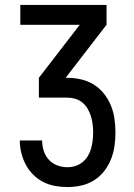

<svg xmlns="http://www.w3.org/2000/svg" viewBox="-20 -540 540 775"><path d="M252 215Q227 215 202 210.5Q177 206 154.5 194.5Q132 183 114 165Q96 147 84 124.5Q72 102 66 77Q60 52 60 27H150Q150 48 156.5 68.5Q163 89 177 104.5Q191 120 211 127.5Q231 135 252 135Q269 135 284.5 130Q300 125 313 114.5Q326 104 334.5 90Q343 76 347.5 60Q352 44 354 28Q356 12 356 -5Q356 -22 354 -38.5Q352 -55 347 -71Q342 -87 333.5 -101.5Q325 -116 312 -126.5Q299 -137 283 -141.5Q267 -146 250 -146H137V-226L302 -440H62V-520H410V-440L245 -226H250Q278 -226 305.5 -220Q333 -214 357 -199.5Q381 -185 399 -162.5Q417 -140 427.5 -114.5Q438 -89 442 -61Q446 -33 446 -5Q446 23 442 50.5Q438 78 427.5 104Q417 130 399.5 152Q382 174 358.5 188.5Q335 203 307.5 209Q280 215 252 215Z"/></svg>

Font: Iosevka SS10 Medium
Style: Regular
Weight: 500
Monospace: yes
Designer: Belleve Invis
Foundry: Belleve Invis
Version: Version 28.0.6; ttfautohint (v1.8.4)